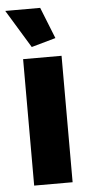

<svg xmlns="http://www.w3.org/2000/svg" viewBox="-54 -762 377 794"><g transform="rotate(-5 134.5 -365.0)"><path d="M-1 -730H144L195.8 -600.1L95.2 -571.8ZM55.2 0V-524.9H214.8V0Z"/></g></svg>

Font: Raleway-v4020 ExtraBold
Style: Regular
Weight: 800
Designer: Matt McInerney, Pablo Impallari, Rodrigo Fuenzalida
Foundry: Matt McInerney, Pablo Impallari, Rodrigo Fuenzalida
Version: Version 4.020;PS 004.020;hotconv 1.0.88;makeotf.lib2.5.64775